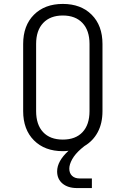

<svg xmlns="http://www.w3.org/2000/svg" viewBox="-20 -760 640 978"><path d="M373 198Q326 198 298.5 175Q271 152 271 113Q271 61 329 8Q323 9 314.5 9.5Q306 10 300 10Q208 10 153 -45Q98 -100 98 -194V-536Q98 -630 153 -685Q208 -740 300 -740Q392 -740 447 -685Q502 -630 502 -536V-194Q502 -132 478 -87Q454 -42 410 -16L393 -2Q362 25 347.5 51.5Q333 78 333 99Q333 122 347 135.5Q361 149 386 149H448V198ZM300 -49Q365 -49 400.5 -87Q436 -125 436 -194V-536Q436 -605 400 -643Q364 -681 300 -681Q236 -681 200 -643Q164 -605 164 -536V-194Q164 -125 199.5 -87Q235 -49 300 -49Z"/></svg>

Font: Tiny ExtraLight
Style: Regular
Weight: 200
Monospace: yes
Designer: Philipp Nurullin, Konstantin Bulenkov
Foundry: JetBrains
Version: Version 2.251; ttfautohint (v1.8.4.7-5d5b)